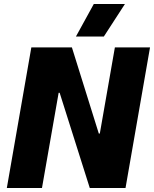

<svg xmlns="http://www.w3.org/2000/svg" viewBox="-20 -936 767 956"><path d="M14 0H189L272 -474H277L427 0H605L727 -700H552L477 -271H472L338 -700H136ZM602 -916H447L358 -754H497Z"/></svg>

Font: Fixel Text 20240404 ExtraBold
Style: Italic
Weight: 800
Width: 4
Italic angle: -10°
Designer: AlfaBravo + MacPaw
Foundry: Kyrylo Tkachov, Marchela Mozhyna, Serhii Makarenko, Maria Weinstein, Zakhar Kryvoshyya
Version: Version 1.211;Glyphs 3.2 (3225)